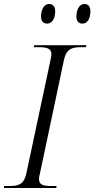

<svg xmlns="http://www.w3.org/2000/svg" viewBox="-34 -940 472 960"><path d="M379 -822C401 -822 418 -845 418 -883C418 -909 406 -920 388 -920C362 -920 348 -890 348 -858C348 -832 360 -822 379 -822ZM202 -822C224 -822 242 -845 242 -883C242 -909 229 -920 211 -920C185 -920 171 -890 171 -858C171 -832 184 -822 202 -822ZM-14 0H247L249 -10H222C183 -10 161 -16 161 -44C161 -51 163 -64 166 -74L285 -637C297 -694 323 -704 370 -704H396L398 -714H137L135 -704H162C202 -704 223 -696 223 -670C223 -663 221 -651 219 -642L98 -74C87 -20 61 -10 14 -10H-13Z"/></svg>

Font: Noto Serif Display Light
Style: Italic
Weight: 300
Italic angle: -12°
Designer: Monotype Design Team
Foundry: Monotype Imaging Inc.
Version: Version 2.009